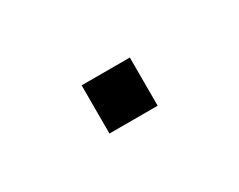

<svg xmlns="http://www.w3.org/2000/svg" viewBox="-29 -133 258 207"><g transform="rotate(-30 100.0 -30.0)"><path d="M130 -60V0H70V-60Z"/></g></svg>

Font: Cooper Hewitt
Style: Light
Weight: 703
Designer: Village Type and Design LLC
Foundry: Cooper Hewitt Smithsonian Design Museum
Version: 1.000